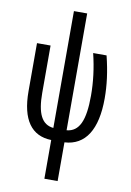

<svg xmlns="http://www.w3.org/2000/svg" viewBox="-106 -824 767 1128"><g transform="rotate(10 277.5 -260.0)"><path d="M320 -760H241V-63C171 -70 141 -132 141 -255V-537H60V-251C60 -80 123 6 241 9V240H320V9C444 2 508 -100 508 -286C508 -365 498 -444 475 -537H395C416 -451 426 -369 426 -288C426 -140 395 -70 320 -63Z"/></g></svg>

Font: Noto Sans UI Condensed
Style: Regular
Weight: 400
Width: 3
Designer: Monotype Design Team
Foundry: Monotype Imaging Inc.
Version: Version 1.901